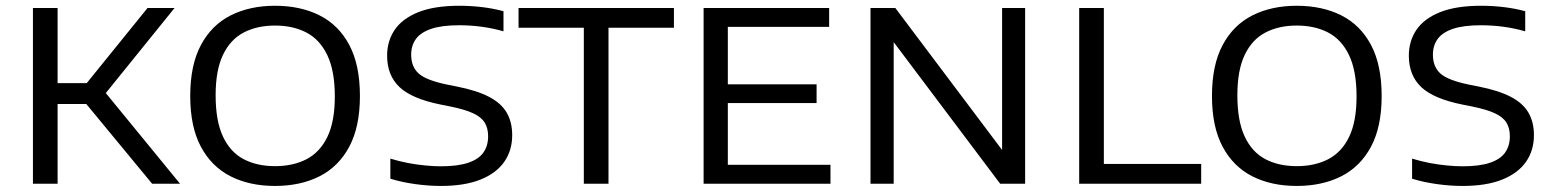

<svg xmlns="http://www.w3.org/2000/svg" viewBox="-20 -622 5256 650"><path d="M495 0 244 -304 479.5 -595H571L328.5 -295L330 -317L589.5 0ZM91.5 0V-595H175V0ZM161.5 -270V-340.5H282V-270Z M911 7.5Q825 7.5 760.5 -25.2Q696 -58 660 -125.5Q624 -193 624 -297Q624 -401.5 660 -469.2Q696 -537 760.8 -569.8Q825.5 -602.5 911 -602.5Q997.5 -602.5 1062.2 -569.8Q1127 -537 1162.8 -469.2Q1198.5 -401.5 1198.5 -297Q1198.5 -193 1162.5 -125.5Q1126.5 -58 1061.8 -25.2Q997 7.5 911 7.5ZM911 -59.5Q972.5 -59.5 1018 -83.2Q1063.5 -107 1088.5 -159Q1113.5 -211 1113.5 -295.5Q1113.5 -382 1088.2 -435Q1063 -488 1017.5 -511.8Q972 -535.5 911 -535.5Q850.5 -535.5 805.2 -512Q760 -488.5 735 -436.5Q710 -384.5 710 -299.5Q710 -212.5 734.8 -159.8Q759.5 -107 804.8 -83.2Q850 -59.5 911 -59.5Z M1472.5 7.5Q1430 7.5 1385.2 1.2Q1340.5 -5 1301.5 -17V-85Q1331 -76 1361 -70.2Q1391 -64.5 1419.8 -61.8Q1448.5 -59 1472.5 -59Q1529 -59 1564.5 -70.8Q1600 -82.5 1616.2 -105.2Q1632.5 -128 1632.5 -160.5Q1632.5 -188 1621 -206.8Q1609.5 -225.5 1581.8 -238.5Q1554 -251.5 1504.5 -261.5L1472 -268Q1374.5 -287.5 1332.5 -327.2Q1290.5 -367 1290.5 -433.5Q1290.5 -483 1316.2 -521Q1342 -559 1396.2 -580.8Q1450.5 -602.5 1535 -602.5Q1574.5 -602.5 1613.2 -597.8Q1652 -593 1684.5 -584V-516Q1648 -526.5 1610.2 -531.5Q1572.5 -536.5 1534.5 -536.5Q1476 -536.5 1440.2 -524.5Q1404.5 -512.5 1388.2 -490.2Q1372 -468 1372 -437Q1372 -395.5 1397.8 -372.8Q1423.5 -350 1494.5 -335.5L1527 -329Q1595 -315.5 1636 -294Q1677 -272.5 1695.5 -240.5Q1714 -208.5 1714 -164.5Q1714 -112.5 1687 -74Q1660 -35.5 1606.5 -14Q1553 7.5 1472.5 7.5Z M1956.5 0V-528H1735.5V-595H2261.5V-528H2040V0Z M2362 0V-595H2787V-531H2444V-64H2791.5V0ZM2409 -273V-336.5H2744.5V-273Z M2927 0V-595H3011L3388.5 -93H3372.5V-595H3450.5V0H3366L2988.5 -502H3005.5V0Z M3633.5 0V-595H3717V-67H4046.5V0Z M4370 7.5Q4284 7.5 4219.5 -25.2Q4155 -58 4119 -125.5Q4083 -193 4083 -297Q4083 -401.5 4119 -469.2Q4155 -537 4219.8 -569.8Q4284.5 -602.5 4370 -602.5Q4456.5 -602.5 4521.2 -569.8Q4586 -537 4621.8 -469.2Q4657.5 -401.5 4657.5 -297Q4657.5 -193 4621.5 -125.5Q4585.5 -58 4520.8 -25.2Q4456 7.5 4370 7.5ZM4370 -59.5Q4431.5 -59.5 4477 -83.2Q4522.5 -107 4547.5 -159Q4572.5 -211 4572.5 -295.5Q4572.5 -382 4547.2 -435Q4522 -488 4476.5 -511.8Q4431 -535.5 4370 -535.5Q4309.5 -535.5 4264.2 -512Q4219 -488.5 4194 -436.5Q4169 -384.5 4169 -299.5Q4169 -212.5 4193.8 -159.8Q4218.5 -107 4263.8 -83.2Q4309 -59.5 4370 -59.5Z M4931.5 7.5Q4889 7.5 4844.2 1.2Q4799.5 -5 4760.5 -17V-85Q4790 -76 4820 -70.2Q4850 -64.5 4878.8 -61.8Q4907.5 -59 4931.5 -59Q4988 -59 5023.5 -70.8Q5059 -82.5 5075.2 -105.2Q5091.5 -128 5091.5 -160.5Q5091.5 -188 5080 -206.8Q5068.5 -225.5 5040.8 -238.5Q5013 -251.5 4963.5 -261.5L4931 -268Q4833.5 -287.5 4791.5 -327.2Q4749.5 -367 4749.5 -433.5Q4749.5 -483 4775.2 -521Q4801 -559 4855.2 -580.8Q4909.5 -602.5 4994 -602.5Q5033.5 -602.5 5072.2 -597.8Q5111 -593 5143.5 -584V-516Q5107 -526.5 5069.2 -531.5Q5031.5 -536.5 4993.5 -536.5Q4935 -536.5 4899.2 -524.5Q4863.5 -512.5 4847.2 -490.2Q4831 -468 4831 -437Q4831 -395.5 4856.8 -372.8Q4882.5 -350 4953.5 -335.5L4986 -329Q5054 -315.5 5095 -294Q5136 -272.5 5154.5 -240.5Q5173 -208.5 5173 -164.5Q5173 -112.5 5146 -74Q5119 -35.5 5065.5 -14Q5012 7.5 4931.5 7.5Z"/></svg>

Font: Encode Sans SC SemiExpanded
Style: Regular
Weight: 400
Width: 6
Designer: Multiple Designers
Foundry: Impallari Type
Version: Version 3.002